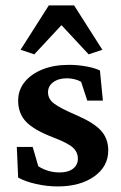

<svg xmlns="http://www.w3.org/2000/svg" viewBox="-20 -669 439 697"><path d="M189.5 7.8Q150.4 7.8 111.3 -1Q72.3 -9.8 45.9 -24.4L41 -135.7H98.6L119.1 -65.4Q154.3 -43 196.3 -43Q227.5 -43 245.1 -56.6Q262.7 -70.3 262.7 -92.8Q262.7 -116.2 245.1 -132.8Q227.5 -149.4 173.8 -169.9Q102.5 -197.3 74.2 -227.5Q45.9 -257.8 45.9 -303.7Q45.9 -341.8 69.3 -371.1Q92.8 -400.4 134.3 -417Q175.8 -433.6 230.5 -433.6Q260.7 -433.6 291.5 -428.2Q322.3 -422.9 342.8 -413.1L353.5 -303.7H296.9L274.4 -372.1Q264.6 -377.9 251 -381.3Q237.3 -384.8 223.6 -384.8Q192.4 -384.8 173.3 -370.6Q154.3 -356.4 154.3 -334Q154.3 -309.6 176.3 -293Q198.2 -276.4 254.9 -252Q319.3 -224.6 346.2 -195.3Q373 -166 373 -123Q373 -64.5 321.8 -28.3Q270.5 7.8 189.5 7.8ZM351.6 -488.3 301.8 -471.7 171.9 -611.3H234.4L104.5 -471.7L54.7 -488.3L157.2 -649.4H249Z"/></svg>

Font: Crimson Pro SemiBold
Style: Regular
Weight: 600
Designer: Jacques Le Bailly
Foundry: Baron von Fonthausen
Version: Version 1.003